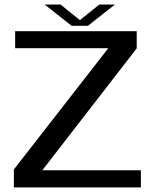

<svg xmlns="http://www.w3.org/2000/svg" viewBox="-20 -810 690 830"><path d="M40 0H589V-74H163L571 -601V-675H45.5V-601.5H448L40 -77.5ZM289.5 -698.5H360L477 -790.5H409.5L325.5 -723L241.5 -790.5H173Z"/></svg>

Font: Anybody SemiExpanded
Style: Regular
Weight: 400
Width: 6
Designer: Tyler Finck
Foundry: Etcetera Type Company
Version: Version 1.113;gftools[0.9.25]